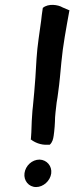

<svg xmlns="http://www.w3.org/2000/svg" viewBox="-20 -765 301 776"><path d="M136 -608C128 -553 126 -501 123 -451C120 -411 117 -374 113 -335C111 -323 111 -312 110 -301C107 -267 108 -238 105 -205L104 -202C119 -190 144 -178 174 -180H181C192 -190 195 -203 197 -217L199 -233C201 -246 201 -260 202 -272C202 -297 206 -324 209 -351C212 -365 213 -378 215 -391C221 -433 224 -471 228 -513C234 -580 248 -653 260 -720L261 -723L233 -735C215 -746 175 -752 153 -733L149 -705C146 -673 140 -641 136 -608ZM79 -65C75 -35 96 -9 126 -9C155 -9 183 -34 187 -64C191 -94 169 -119 140 -120C109 -120 83 -95 79 -65Z"/></svg>

Font: Hussar Pisanka
Style: SbdKur
Weight: 600
Designer: Robert Jablonski
Foundry: Cannot Into Space Fonts
Version: Version 1.070